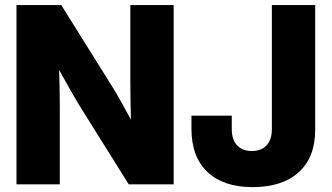

<svg xmlns="http://www.w3.org/2000/svg" viewBox="-20 -748 1345 779"><path d="M46.9 0V-727.5H228.5L435.1 -397Q448.2 -376.5 469.2 -339.1Q490.2 -301.8 511.2 -262.7Q510.3 -305.7 509.5 -346.7Q508.8 -387.7 508.8 -412.1V-727.5H684.6V0H502.4L313 -302.7Q296.9 -328.1 272.5 -370.6Q248 -413.1 219.7 -464.4Q221.7 -411.1 222.2 -368.7Q222.7 -326.2 222.7 -303.2V0ZM1004.4 11.2Q887.2 11.2 822 -50Q756.8 -111.3 756.8 -225.6V-278.8H920.4V-224.1Q920.4 -181.2 942.1 -158.2Q963.9 -135.3 1002 -135.3Q1040 -135.3 1061.5 -158.2Q1083 -181.2 1083 -224.1V-727.5H1258.8V-221.2Q1258.8 -109.4 1191.9 -49.1Q1125 11.2 1004.4 11.2Z"/></svg>

Font: Inter Display ExtraBold
Style: Regular
Weight: 800
Designer: Rasmus Andersson
Foundry: rsms
Version: Version 4.000;git-a52131595